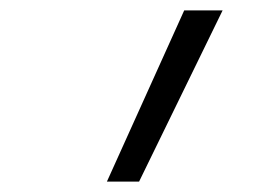

<svg xmlns="http://www.w3.org/2000/svg" viewBox="-20 -792 540 370"><path d="M186 -442 335 -772H409L248 -442Z"/></svg>

Font: Iosevka Curly Slab Light
Style: Italic
Weight: 300
Italic angle: -9°
Monospace: yes
Designer: Belleve Invis
Foundry: Belleve Invis
Version: Version 22.1.2; ttfautohint (v1.8.4)